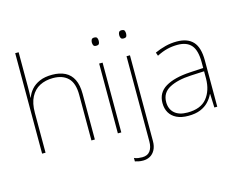

<svg xmlns="http://www.w3.org/2000/svg" viewBox="-128 -961 1755 1403"><g transform="rotate(-15 749.0 -260.0)"><path d="M116 -496Q116 -474 115.5 -456.5Q115 -439 114 -417H116Q127 -449 151 -476.5Q175 -504 214 -521Q253 -538 309 -538Q366 -538 406.5 -517.5Q447 -497 468 -454.5Q489 -412 489 -346V0H463V-345Q463 -433 422.5 -473Q382 -513 309 -513Q252 -513 208.5 -490.5Q165 -468 140.5 -421Q116 -374 116 -302V0H90V-760H116Z M689 -528V0H663V-528ZM676 -721Q694 -721 698.5 -711.5Q703 -702 703 -690Q703 -677 698.5 -668Q694 -659 676 -659Q661 -659 656 -668Q651 -677 651 -690Q651 -702 656 -711.5Q661 -721 676 -721Z M791 240Q772 240 757 237Q742 234 730 230V204Q745 211 760.5 213Q776 215 791 215Q831 215 850.5 188.5Q870 162 870 116V-528H896V120Q896 160 881.5 187Q867 214 843.5 227Q820 240 791 240ZM858 -690Q858 -702 863 -711.5Q868 -721 883 -721Q901 -721 905.5 -711.5Q910 -702 910 -690Q910 -677 905.5 -668Q901 -659 883 -659Q868 -659 863 -668Q858 -677 858 -690Z M1251 -537Q1333 -537 1374 -492.5Q1415 -448 1415 -350V0H1393L1389 -103H1387Q1373 -73 1348.5 -47Q1324 -21 1286.5 -5.5Q1249 10 1195 10Q1142 10 1106.5 -7.5Q1071 -25 1053 -56Q1035 -87 1035 -129Q1035 -208 1101.5 -247.5Q1168 -287 1286 -294L1389 -300V-343Q1389 -433 1355 -472.5Q1321 -512 1251 -512Q1211 -512 1173.5 -503Q1136 -494 1093 -472L1084 -498Q1124 -516 1165.5 -526.5Q1207 -537 1251 -537ZM1288 -270Q1186 -265 1124.5 -232Q1063 -199 1063 -129Q1063 -76 1097 -45.5Q1131 -15 1195 -15Q1295 -15 1341.5 -72Q1388 -129 1389 -220V-275Z"/></g></svg>

Font: Noto Sans Khmer Thin
Style: Regular
Weight: 250
Version: Version 2.003